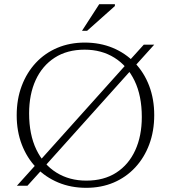

<svg xmlns="http://www.w3.org/2000/svg" viewBox="-20 -890 819 920"><path d="M172 -121.5 586.5 -583.5 598 -597.5 669 -676H719L623.5 -570L608.5 -554.5L194 -92.5L182.5 -78.5L111.5 0H61L156.5 -106ZM386 -686Q459 -686 520 -660.8Q581 -635.5 625.8 -589Q670.5 -542.5 694.8 -478.8Q719 -415 719 -338.5Q719 -262 695.2 -198.2Q671.5 -134.5 627.8 -87.5Q584 -40.5 524.5 -15.2Q465 10 393 10Q320 10 259 -15.5Q198 -41 153.5 -87.2Q109 -133.5 84.5 -197.2Q60 -261 60 -337.5Q60 -414.5 84 -478.2Q108 -542 151.5 -588.8Q195 -635.5 254.8 -660.8Q314.5 -686 386 -686ZM393.5 -24.5Q478 -24.5 537.2 -62.8Q596.5 -101 628 -169.8Q659.5 -238.5 659.5 -329.5Q659.5 -431 624.8 -503Q590 -575 528.2 -613.5Q466.5 -652 385.5 -652Q301.5 -652 242 -613.5Q182.5 -575 151 -506.5Q119.5 -438 119.5 -346.5Q119.5 -245.5 154.2 -173.2Q189 -101 250.8 -62.8Q312.5 -24.5 393.5 -24.5ZM373 -742.5 455.5 -870H530.5V-861L397.5 -742.5Z"/></svg>

Font: Newsreader 16pt Light
Style: Regular
Weight: 300
Designer: Hugues Gentile
Foundry: Production Type
Version: Version 1.003